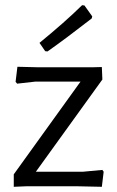

<svg xmlns="http://www.w3.org/2000/svg" viewBox="-20 -717 452 739"><path d="M334 -458H129L47 -460L40 -402L46 -395L117 -403H290L33 -46V2L80 0H280L372 2L379 -56L374 -63L299 -56H118L374 -411L372 -459ZM335 -654 305 -696 296 -697C252 -653.7 197.3 -605.3 132 -552L154 -520L163 -519C210.3 -552.3 267 -594.7 333 -646Z"/></svg>

Font: Alegreya Sans
Style: Regular
Weight: 400
Designer: Juan Pablo del Peral
Foundry: Huerta Tipografica
Version: Version 1.000;PS 001.000;hotconv 1.0.70;makeotf.lib2.5.58329